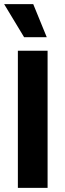

<svg xmlns="http://www.w3.org/2000/svg" viewBox="-25 -904 311 924"><path d="M61 0V-660H204V0ZM91 -725 -5 -884H135L200 -725Z"/></svg>

Font: Bricolage Grotesque 24pt SemiCondensed
Style: Bold
Weight: 700
Width: 4
Designer: Mathieu Triay
Foundry: Atelier Triay
Version: Version 1.001;gftools[0.9.33.dev8+g029e19f]